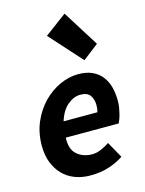

<svg xmlns="http://www.w3.org/2000/svg" viewBox="-125 -901 745 988"><g transform="rotate(-15 248.0 -407.5)"><path d="M355 -569 201 -740 318 -827 439 -634ZM29 -200Q29 -269 53.5 -325.5Q78 -382 117.5 -422.5Q157 -463 206 -485.5Q255 -508 305 -508Q349 -508 380 -493.5Q411 -479 430.5 -453.5Q450 -428 458.5 -394.5Q467 -361 467 -322Q467 -304 464 -286.5Q461 -269 457 -253.5Q453 -238 448.5 -226.5Q444 -215 441 -209H159Q156 -147 188.5 -119Q221 -91 270 -91Q293 -91 318 -102Q343 -113 362 -126L410 -40Q380 -19 335 -3.5Q290 12 232 12Q187 12 149.5 -2.5Q112 -17 85.5 -44.5Q59 -72 44 -111Q29 -150 29 -200ZM170 -293H350Q355 -310 355 -330Q355 -360 340.5 -381.5Q326 -403 288 -403Q253 -403 220 -375.5Q187 -348 170 -293Z"/></g></svg>

Font: TypoPRO Source Sans Pro
Style: Bold Italic
Weight: 700
Italic angle: -11°
Designer: Paul D. Hunt
Foundry: Adobe Systems Incorporated
Version: Version 1.075;PS 2.000;hotconv 1.0.86;makeotf.lib2.5.63406